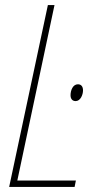

<svg xmlns="http://www.w3.org/2000/svg" viewBox="-20 -734 399 754"><path d="M16 0H273L278 -25H48L194 -714H168ZM277 -337C296 -337 306 -362 306 -379C306 -394 299 -403 286 -403C266 -403 257 -379 257 -360C257 -345 265 -337 277 -337Z"/></svg>

Font: Noto Sans Condensed Thin
Style: Italic
Weight: 100
Width: 3
Italic angle: -12°
Designer: Monotype Design Team
Foundry: Monotype Imaging Inc.
Version: Version 2.013